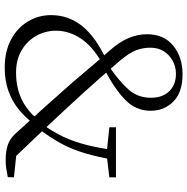

<svg xmlns="http://www.w3.org/2000/svg" viewBox="-10 -769 793 813"><g transform="rotate(90 386.5 -362.5)"><path d="M266 14Q198 14 148 -12.5Q98 -39 71 -84Q44 -129 44 -182Q44 -256 90 -313.5Q136 -371 234 -417V-421L246 -398Q174 -356 142 -306.5Q110 -257 110 -203Q110 -159 131.5 -120Q153 -81 193 -57.5Q233 -34 287 -34Q350 -34 399 -57Q448 -80 487 -127L514 -110H505Q480 -76 446 -47.5Q412 -19 367.5 -2.5Q323 14 266 14ZM524 -128 499 -143H504Q538 -189 559 -234Q580 -279 593.5 -332Q607 -385 616 -453H658Q645 -381 629 -326.5Q613 -272 588 -225.5Q563 -179 524 -128ZM624 -418 519 -429V-457H731V-429L638 -418ZM659 10Q621 10 595 1.5Q569 -7 548 -29Q488 -95 437 -151.5Q386 -208 336 -265Q308 -298 287 -322.5Q266 -347 245.5 -371.5Q225 -396 195 -429Q158 -471 141.5 -509.5Q125 -548 125 -589Q125 -660 173.5 -699.5Q222 -739 294 -739Q370 -739 409.5 -700.5Q449 -662 449 -604Q449 -541 402.5 -496Q356 -451 274 -408V-404L263 -429Q323 -470 358.5 -509.5Q394 -549 394 -605Q394 -654 366.5 -682.5Q339 -711 293 -711Q248 -711 215 -681Q182 -651 182 -602Q182 -571 192.5 -543Q203 -515 236 -475Q260 -447 281 -423Q302 -399 324.5 -373.5Q347 -348 377 -315Q408 -281 438 -248.5Q468 -216 500.5 -181.5Q533 -147 571 -107Q609 -67 655 -19L608 -38L731 -25L730 1Q711 5 693.5 7.5Q676 10 659 10Z"/></g></svg>

Font: Noto Serif TC ExtraLight Light
Style: Regular
Weight: 300
Version: Version 2.003-H1;hotconv 1.1.1;makeotfexe 2.6.0